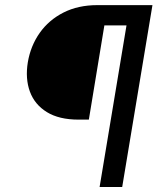

<svg xmlns="http://www.w3.org/2000/svg" viewBox="-20 -748 643 768"><path d="M570.3 -646.5H397.5L335.4 -269.5H294.4Q216.3 -269.5 167.5 -299.6Q118.7 -329.6 99.6 -381.6Q80.6 -433.6 91.3 -499Q102.5 -564.9 138.9 -616.5Q175.3 -668 233.9 -697.8Q292.5 -727.5 369.6 -727.5H583.5ZM378.4 0 499.5 -727.5H589.8L468.8 0Z"/></svg>

Font: Adwaita Sans
Style: Italic
Weight: 400
Italic angle: -9.39999°
Designer: Rasmus Andersson
Foundry: rsms
Version: Version 4.001;git-9221beed3